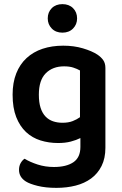

<svg xmlns="http://www.w3.org/2000/svg" viewBox="-20 -709 592 929"><path d="M369 -41Q349 -31 322.5 -24Q296 -17 261 -17Q216 -17 176 -29.5Q136 -42 106 -70Q76 -98 58.5 -142.5Q41 -187 41 -251Q41 -309 58.5 -353.5Q76 -398 108.5 -428Q141 -458 186 -473Q231 -488 286 -488Q338 -488 381.5 -475Q425 -462 451 -445Q469 -433 479.5 -418Q490 -403 490 -380V6Q490 57 471.5 94Q453 131 421 154.5Q389 178 346 189Q303 200 253 200Q201 200 162.5 190.5Q124 181 105 169Q72 148 72 113Q72 94 80 80Q88 66 99 59Q125 75 162 87Q199 99 241 99Q301 99 335 76Q369 53 369 2ZM282 -115Q311 -115 331.5 -123Q352 -131 367 -142V-368Q353 -376 334.5 -382Q316 -388 290 -388Q235 -388 201.5 -354.5Q168 -321 168 -251Q168 -213 176.5 -187Q185 -161 200.5 -145Q216 -129 237 -122Q258 -115 282 -115ZM353 -620Q353 -591 333.5 -571Q314 -551 282 -551Q250 -551 230.5 -571Q211 -591 211 -620Q211 -650 230.5 -669.5Q250 -689 282 -689Q314 -689 333.5 -669.5Q353 -650 353 -620Z"/></svg>

Font: Baloo Chettan 2 SemiBold
Style: Regular
Weight: 600
Designer: Maithili Shingre, Unnati Kotecha and Ek Type
Foundry: Ek Type
Version: Version 1.640;hotconv 1.0.111;makeotfexe 2.5.65597; ttfautoh